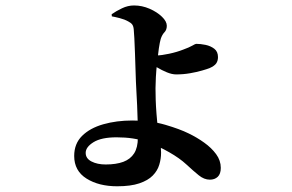

<svg xmlns="http://www.w3.org/2000/svg" viewBox="-20 -604 1040 685"><path d="M397.9 60.6Q332.6 60.6 288.7 33.1Q244.7 5.5 244.7 -47.6Q244.7 -91.4 272.8 -119.2Q300.8 -147 348.3 -160.6Q395.7 -174.1 452.4 -174.1Q517.2 -174.1 569.4 -158.9Q621.5 -143.6 653 -128Q682.9 -113.6 708.7 -95Q734.6 -76.5 751.1 -54Q767.7 -31.4 767.7 -5.1Q767.7 16.5 756.8 26.8Q746 37 728.7 37Q708.2 37 688.9 21.2Q669.5 5.5 645.1 -17.2Q620.7 -39.8 583.7 -60.8Q548.3 -81.4 503.1 -97.8Q457.9 -114.1 395.9 -114.1Q341.6 -114.1 313.6 -96.7Q285.7 -79.3 285.7 -58.6Q285.7 -38.6 306.4 -27.9Q327.2 -17.2 357.1 -17.2Q394.4 -17.2 419.9 -26.6Q445.3 -36.1 458.6 -56.9Q471.8 -77.8 471.8 -112.1Q471.8 -148 471 -176.6Q470.3 -205.3 469.2 -229.1Q468.2 -252.9 466.9 -273.3Q465.6 -293.6 464.9 -313.5Q464.2 -328.1 463.5 -355.5Q462.7 -382.9 461.6 -413.3Q460.5 -443.7 459.3 -467.7Q458.1 -491.7 457.1 -499.6Q456.1 -510.5 451.7 -516.6Q447.3 -522.6 437.8 -527.4Q424.3 -535 406.8 -539.4Q389.3 -543.9 379 -545.6L378.4 -553.3Q394.6 -564.6 415.4 -574.5Q436.2 -584.5 458.2 -584.5Q486.7 -584.5 513.5 -572.9Q540.3 -561.2 557.7 -544.4Q575.1 -527.6 575.1 -512.1Q575.1 -497.6 566.8 -489Q558.5 -480.4 553.5 -465.4Q550.1 -453.9 546.7 -431Q543.4 -408.1 540.4 -380.9Q537.5 -353.7 536.1 -328.9Q534.8 -304.1 534.8 -289.1Q534.8 -271.3 535.5 -247.7Q536.3 -224.2 538.3 -198.4Q540.3 -172.6 543.5 -145.5Q546.9 -120.5 550.8 -101Q554.7 -81.5 554.7 -59.3Q554.7 -37.5 548.2 -16.2Q541.8 5.2 524.9 22.4Q508 39.7 477.2 50.1Q446.5 60.6 397.9 60.6ZM608.6 -338.5Q593.5 -338.5 575.3 -346Q557.1 -353.5 540.7 -363.4Q524.4 -373.2 513.5 -380.2L512 -409.4Q521.3 -408.4 527.8 -407.4Q534.2 -406.4 541.2 -406.4Q555.5 -406.4 583.1 -412.2Q610.8 -418 634.1 -427.2Q654.8 -434.7 665.9 -441.1Q677.1 -447.6 679.9 -447.6Q695.2 -447.6 713.3 -443.9Q731.5 -440.1 744.6 -430Q757.7 -419.9 757.7 -400.2Q757.7 -387.4 751.6 -378.1Q745.4 -368.8 727.5 -360.9Q719.2 -357.6 700.7 -352.3Q682.2 -346.9 658.1 -342.7Q634 -338.5 608.6 -338.5Z"/></svg>

Font: Noto Serif KR ExtraLight
Style: Regular
Weight: 200
Designer: Ryoko NISHIZUKA 西塚涼子 (kana & ideographs); Frank Grießhammer (Latin, Greek & Cyrillic); Wenlong ZHANG 张文龙 (bopomofo); San
Foundry: Adobe
Version: Version 2.002-H1;hotconv 1.1.0;makeotfexe 2.6.0